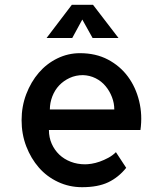

<svg xmlns="http://www.w3.org/2000/svg" viewBox="-20 -779 688 803"><path d="M314.5 -556.6Q380.9 -556.6 431.6 -529.8Q482.4 -502.9 515.1 -458.5Q547.9 -414.1 562 -356Q576.2 -297.9 567.4 -235.4H184.6Q184.6 -204.1 196.3 -177.7Q208 -151.4 228 -132.3Q248 -113.3 275.9 -102.5Q303.7 -91.8 335.9 -91.8Q346.7 -91.8 362.8 -94.2Q378.9 -96.7 397 -103Q415 -109.4 433.1 -119.1Q451.2 -128.9 464.8 -142.6L507.8 -77.1Q475.6 -37.1 432.6 -16.6Q389.6 3.9 323.2 3.9Q269.5 3.9 222.7 -18.1Q175.8 -40 142.6 -78.1Q109.4 -116.2 89.8 -167Q70.3 -217.8 70.3 -276.4Q70.3 -334 89.8 -385.3Q109.4 -436.5 142.1 -474.6Q174.8 -512.7 219.7 -534.7Q264.6 -556.6 314.5 -556.6ZM458 -321.3Q458 -347.7 448.2 -373Q438.5 -398.4 421.4 -418.9Q404.3 -439.5 379.9 -451.7Q355.5 -463.9 327.1 -464.8Q296.9 -464.8 271.5 -453.1Q246.1 -441.4 227.5 -421.9Q209 -402.3 198.7 -375.5Q188.5 -348.6 188.5 -321.3ZM367.2 -620.1 324.2 -697.3 282.2 -620.1H174.8L280.3 -758.8H369.1L475.6 -620.1Z"/></svg>

Font: Allerta
Style: Regular
Weight: 400
Designer: Matt McInerney
Foundry: Matt McInerney
Version: Version 1.0